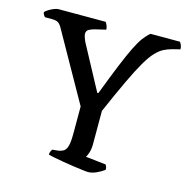

<svg xmlns="http://www.w3.org/2000/svg" viewBox="-104 -804 882 903"><g transform="rotate(15 337.0 -352.0)"><path d="M403 0Q395 0 375.5 -2.5Q356 -5 330.5 -8.5Q305 -12 279.5 -16.5Q254 -21 233.5 -25Q213 -29 204 -32Q204 -40 207.5 -47.5Q211 -55 213 -58L242 -61Q260 -64 270 -71.5Q280 -79 285 -98.5Q290 -118 290 -159V-289L102 -623Q93 -639 83 -645Q73 -651 52 -651H19Q17 -654 13 -659Q9 -664 8 -673Q13 -679 25 -686.5Q37 -694 50 -699Q63 -704 70 -704H301Q305 -698 309 -688.5Q313 -679 313 -669L262 -657Q246 -653 233.5 -646.5Q221 -640 221 -624Q221 -620 224 -610Q227 -600 233 -587L349 -371H354Q388 -460 412 -518.5Q436 -577 454 -613.5Q472 -650 487.5 -670.5Q503 -691 519 -704H662Q667 -698 670.5 -689.5Q674 -681 674 -670L638 -661Q615 -655 596.5 -645.5Q578 -636 558.5 -615.5Q539 -595 516.5 -556.5Q494 -518 464 -454.5Q434 -391 392 -295V-133Q392 -110 386.5 -92Q381 -74 375 -67L474 -56Q476 -53 478.5 -47.5Q481 -42 481 -32Q466 -20 444 -10Q422 0 403 0Z"/></g></svg>

Font: Texturina Medium 12pt
Style: Regular
Weight: 400
Version: Version 1.002